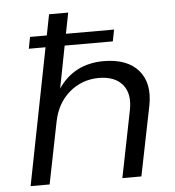

<svg xmlns="http://www.w3.org/2000/svg" viewBox="-53 -791 767 840"><g transform="rotate(-5 331.0 -371.0)"><path d="M92 -599.5 102 -650.5H175.5L193.5 -742H277.5L259.5 -650.5H471L461 -599.5H249.5L213.5 -414Q282.5 -516 412 -517Q516.5 -517 565.8 -459.8Q615 -402.5 595.5 -304.5L534 0H450.5L509.5 -295Q523 -365 489.5 -405.2Q456 -445.5 384.5 -445.5Q310 -444.5 255.8 -397.8Q201.5 -351 185.5 -272L131 0H47.5L165.5 -599.5Z"/></g></svg>

Font: Argentum Sans Light
Style: Italic
Weight: 300
Italic angle: -11.3°
Designer: Julieta Ulanovsky (font), Owen Earl (portions from Jones font), Cristiano Sobral (main changes and remaster)
Foundry: Julieta Ulanovsky (font), Owen Earl (portions from Jones font), Cristiano Sobral (main changes and remaster)
Version: Version 3.127